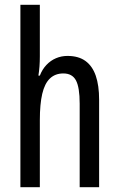

<svg xmlns="http://www.w3.org/2000/svg" viewBox="-20 -780 496 800"><path d="M146 -545Q146 -523 144.5 -503Q143 -483 140 -465H146Q156 -491 173.5 -509.5Q191 -528 213.5 -537.5Q236 -547 261 -547Q307 -547 336 -526Q365 -505 379 -464.5Q393 -424 393 -364V0H312V-348Q312 -416 296.5 -445Q281 -474 244 -474Q210 -474 188 -453Q166 -432 156 -389Q146 -346 146 -279V0H65V-760H146Z"/></svg>

Font: Noto Sans Arabic ExtraCondensed
Style: Regular
Weight: 400
Width: 2
Designer: Monotype Design Team, Nadine Chahine, Nizar Qandah and Khaled Hosny
Foundry: Monotype Imaging Inc.
Version: Version 2.012